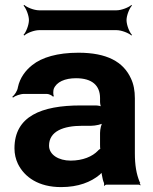

<svg xmlns="http://www.w3.org/2000/svg" viewBox="-20 -753 625 783"><path d="M530 -128V-352C530 -383 525 -410 514 -433C483 -501 416 -538 300 -538C214 -538 151 -519 112 -488C85 -467 61 -436 53 -397C51 -382 39 -365 30 -358L33 -355C41 -362 63 -370 78 -370H171C179 -370 192 -364 196 -359L200 -361C196 -366 197 -383 199 -390C210 -419 245 -434 290 -434C356 -434 388 -404 388 -353V-338C388 -331 390 -318 394 -314L396 -317C392 -321 378 -323 369 -323H309C149 -323 39 -279 39 -148C39 -125 44 -104 53 -85C80 -30 138 10 229 10C300 10 351 -11 386 -40C390 -44 397 -50 398 -54L394 -55C393 -51 395 -43 396 -37C398 -26 400 -16 404 -7C405 -5 405 1 404 3L406 5C407 3 411 0 414 0H546C548 0 551 2 552 3L554 1C553 0 550 -2 550 -4C550 -5 552 -7 552 -7L550 -10C536 -43 530 -80 530 -128ZM180 -159C180 -218 239 -240 315 -240H351C369 -240 397 -246 404 -253L400 -256C393 -249 388 -225 388 -211V-162C388 -159 388 -145 390 -143L392 -146C390 -148 381 -141 379 -138C357 -115 318 -98 268 -98C219 -98 180 -122 180 -159ZM496 -671C496 -690 508 -720 518 -730L516 -733C506 -723 475 -711 456 -711H139C119 -711 89 -723 79 -733L76 -730C86 -720 98 -690 98 -671C98 -651 86 -621 76 -611L79 -608C89 -618 119 -630 139 -630H456C475 -630 506 -618 516 -608L518 -611C508 -621 496 -651 496 -671Z"/></svg>

Font: Asimov
Style: EdgeWide
Weight: 500
Designer: Google
Version: Version 2.000980: 2014